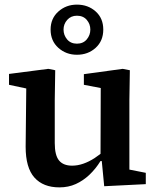

<svg xmlns="http://www.w3.org/2000/svg" viewBox="-20 -797 680 831"><path d="M237 14Q167 14 129 -28.5Q91 -71 91 -162L94 -446L127 -407L19 -430V-477L189 -499L219 -493L217 -365V-178Q217 -125 235.5 -102.5Q254 -80 292 -80Q316 -80 340.5 -88.5Q365 -97 389 -112.5Q413 -128 436 -149L445 -100H415Q394 -66 367 -40.5Q340 -15 308 -0.5Q276 14 237 14ZM431 9 420 -105 415 -106 416 -416 343 -430V-476L511 -499L542 -493L540 -365V-63L611 -49V0ZM313 -608Q340 -608 355.5 -626.5Q371 -645 371 -669Q371 -693 355.5 -711Q340 -729 313 -729Q287 -729 271 -711Q255 -693 255 -669Q255 -645 270.5 -626.5Q286 -608 313 -608ZM313 -560Q266 -560 232.5 -590Q199 -620 199 -669Q199 -717 232.5 -747Q266 -777 313 -777Q361 -777 394 -747.5Q427 -718 427 -669Q427 -620 394 -590Q361 -560 313 -560Z"/></svg>

Font: Source Serif 4 SemiBold
Style: Regular
Weight: 600
Designer: Frank Grießhammer
Foundry: Adobe Systems Incorporated
Version: Version 4.004;hotconv 1.0.116;makeotfexe 2.5.65601